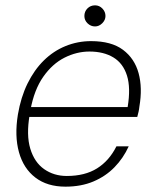

<svg xmlns="http://www.w3.org/2000/svg" viewBox="-20 -687 580 719"><path d="M225 12Q157 12 112.5 -22Q68 -56 51 -117Q34 -178 47 -258Q58 -323 83 -374Q108 -425 144 -460.5Q180 -496 225.5 -514.5Q271 -533 321 -533Q397 -533 440.5 -500.5Q484 -468 499 -413Q514 -358 502 -288Q501 -278 499 -269Q497 -260 494 -249H77L83 -286H458Q470 -358 455.5 -404Q441 -450 404.5 -472Q368 -494 315 -494Q267 -494 221.5 -471Q176 -448 142 -399.5Q108 -351 94 -275L91 -257Q78 -181 93.5 -130Q109 -79 145.5 -53.5Q182 -28 230 -28Q298 -28 343.5 -56.5Q389 -85 416 -139H462Q442 -95 409 -61Q376 -27 330 -7.5Q284 12 225 12ZM336 -588Q320 -588 308 -599.5Q296 -611 296 -627Q296 -644 307.5 -655.5Q319 -667 336 -667Q352 -667 363.5 -655Q375 -643 375 -627Q375 -612 363 -600Q351 -588 336 -588Z"/></svg>

Font: DM Sans 10pt ExtraLight
Style: Italic
Weight: 250
Italic angle: -10°
Version: Version 4.004;gftools[0.9.30]